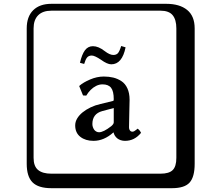

<svg xmlns="http://www.w3.org/2000/svg" viewBox="-20 -774 1140 1006"><path d="M574 -486Q589 -486 597.5 -495Q606 -504 615 -533L638 -526Q620 -437 563 -437Q542 -437 509 -461Q476 -483 461 -483Q445 -483 436.5 -473Q428 -463 421 -439L399 -445Q409 -489 425 -510.5Q441 -532 467 -532Q496 -532 529 -506Q555 -486 574 -486ZM576 -208 516 -192Q464 -178 464 -124Q464 -116 466.5 -108.5Q469 -101 473 -95Q477 -89 484 -85Q491 -81 499 -81Q522 -81 563 -113Q576 -124 576 -133ZM656 -107Q656 -100 658.5 -94.5Q661 -89 665 -86.5Q669 -84 673.5 -84Q678 -84 683 -86.5Q688 -89 694 -94Q700 -99 701 -100L703 -98Q711 -94 719 -78Q685 -36 635 -36Q623 -36 612.5 -39.5Q602 -43 594.5 -49Q587 -55 582 -63Q577 -71 575 -80H574Q525 -36 470 -36Q428 -36 401 -57Q374 -78 374 -117Q374 -136 384.5 -153.5Q395 -171 413 -185.5Q431 -200 455 -211.5Q479 -223 506 -229L572 -245Q576 -245 576 -254Q576 -296 562 -314Q548 -332 517 -332Q500 -332 484 -324Q468 -316 455 -303Q442 -290 432 -273L415 -274L395 -323L398 -326Q416 -342 452 -357.5Q488 -373 524 -373Q551 -373 573.5 -367.5Q596 -362 616 -349Q636 -336 647.5 -311Q659 -286 659 -251Q659 -249 657.5 -184.5Q656 -120 656 -107ZM249 -718Q204 -718 180 -694Q156 -670 156 -625V53Q156 97 179.5 116.5Q203 136 249 136H821Q866 136 885 117Q904 98 904 53V-625Q904 -671 884.5 -694.5Q865 -718 821 -718ZM1000 84Q1000 153 973.5 182.5Q947 212 881 212H249Q181 212 150.5 181.5Q120 151 120 84V-625Q120 -687 154 -720.5Q188 -754 249 -754H851Q921 -754 960.5 -722Q1000 -690 1000 -625Z"/></svg>

Font: Libertinus Keyboard
Style: Regular
Weight: 700
Designer: Philipp H. Poll
Foundry: Khaled Hosny
Version: Version 6.7